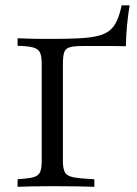

<svg xmlns="http://www.w3.org/2000/svg" viewBox="-20 -718 525 738"><path d="M47.6 0V-29Q87.9 -31.5 107.7 -36.7Q127.4 -41.9 133.9 -56Q140.3 -70.2 140.3 -98.4V-472.6Q140.3 -501.6 133.9 -515.7Q127.4 -529.8 107.7 -535.5Q87.9 -541.1 47.6 -541.9V-571Q69.4 -570.2 93.5 -569.4Q117.7 -568.5 141.1 -568.5Q164.5 -568.5 183.1 -568.5Q245.2 -568.5 287.9 -571Q330.6 -573.4 358.5 -580.6Q386.3 -587.9 402.8 -602Q419.4 -616.1 429.8 -639.5Q440.3 -662.9 447.6 -697.6H478.2Q471.8 -658.9 468.1 -619Q464.5 -579 463.7 -540.3Q441.9 -541.1 412.5 -541.1Q383.1 -541.1 352.8 -541.1Q322.6 -541.1 296.8 -541.1Q264.5 -541.1 248 -536.3Q231.5 -531.5 226.6 -516.5Q221.8 -501.6 221.8 -472.6V-98.4Q221.8 -69.4 229.8 -55.2Q237.9 -41.1 263.7 -36.3Q289.5 -31.5 342.7 -29V0Q319.4 -0.8 278.2 -1.6Q237.1 -2.4 182.3 -2.4Q138.7 -2.4 104.4 -1.6Q70.2 -0.8 47.6 0Z"/></svg>

Font: Playfair
Style: Regular
Weight: 400
Designer: Claus Eggers Sørensen
Foundry: Claus Eggers Sørensen
Version: Version 2.001;gftools[0.9.30]